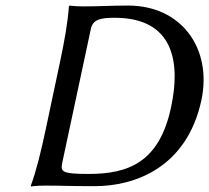

<svg xmlns="http://www.w3.org/2000/svg" viewBox="-20 -668 753 691"><path d="M281 -645C247 -645 231 -648 231 -648L228 -645C224 -588 212 -520 196 -445L144 -200C128 -125 111 -54 91 0V3C91 3 109 0 144 0C213 0 218 2 321 2C462 2 652 -62 705 -308C744 -494 633 -648 441 -648C378 -648 343 -645 281 -645ZM204 -82 307 -564C314 -599 344 -604 393 -604C609 -604 629 -438 596 -284C554 -82 440 -42 299 -42C201 -42 198 -50 204 -82Z"/></svg>

Font: Libertinus Sans
Style: Italic
Weight: 400
Italic angle: -12°
Designer: Philipp H. Poll, Khaled Hosny
Foundry: Caleb Maclennan
Version: Version 7.050;RELEASE